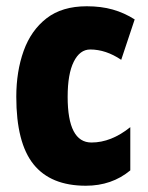

<svg xmlns="http://www.w3.org/2000/svg" viewBox="-20 -583 473 613"><path d="M254 10Q142 10 87 -58.5Q32 -127 32 -274Q32 -355 55.5 -420.5Q79 -486 128.5 -524.5Q178 -563 257 -563Q303 -563 340 -552.5Q377 -542 410 -521L367 -392Q318 -425 268 -425Q235 -425 215.5 -386Q196 -347 196 -274Q196 -128 272 -128Q335 -128 396 -177V-39Q337 10 254 10Z"/></svg>

Font: Noto Sans Sinhala ExtraCondensed Black
Style: Regular
Weight: 900
Width: 2
Designer: Jelle Bosma - Monotype Design Team
Foundry: Monotype Imaging Inc.
Version: Version 2.006; ttfautohint (v1.8.4.7-5d5b)